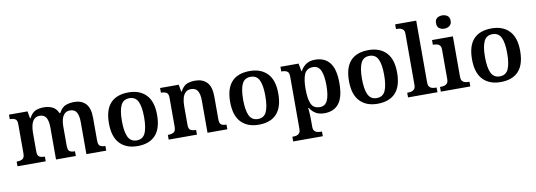

<svg xmlns="http://www.w3.org/2000/svg" viewBox="-70 -1247 5490 1967"><g transform="rotate(-10 2675.0 -263.5)"><path d="M23 0V-49H28Q62 -49 84 -61.5Q106 -74 106 -119V-423Q106 -465 85.5 -477Q65 -489 32 -489H29V-536H222L235 -462H240Q270 -518 307.5 -533Q345 -548 392 -548Q445 -548 484 -528Q523 -508 541 -462H550Q580 -518 620.5 -533Q661 -548 708 -548Q785 -548 828.5 -502Q872 -456 872 -354V-121Q872 -74 890.5 -61.5Q909 -49 943 -49H946V0H740V-334Q740 -399 720 -434.5Q700 -470 651 -470Q617 -470 596 -450Q575 -430 565.5 -397Q556 -364 556 -325V-121Q556 -74 574.5 -61.5Q593 -49 627 -49H630V0H424V-334Q424 -399 404 -434.5Q384 -470 335 -470Q299 -470 278 -448Q257 -426 248 -390Q239 -354 239 -313V-115Q239 -72 260 -60.5Q281 -49 314 -49H317V0Z M1271 10Q1155 10 1088.5 -59.5Q1022 -129 1022 -270Q1022 -410 1085.5 -479Q1149 -548 1274 -548Q1390 -548 1456.5 -479Q1523 -410 1523 -270Q1523 -129 1459 -59.5Q1395 10 1271 10ZM1273 -49Q1337 -49 1362.5 -105Q1388 -161 1388 -270Q1388 -378 1362 -433Q1336 -488 1272 -488Q1209 -488 1183 -433Q1157 -378 1157 -270Q1157 -161 1183.5 -105Q1210 -49 1273 -49Z M1596 0V-49H1600Q1633 -49 1656 -61.5Q1679 -74 1679 -119V-421Q1679 -463 1658 -475Q1637 -487 1604 -487H1601V-536H1795L1808 -462H1813Q1843 -518 1881 -533Q1919 -548 1967 -548Q2044 -548 2088.5 -502Q2133 -456 2133 -354V-121Q2133 -74 2151 -61.5Q2169 -49 2202 -49H2206V0H2000V-334Q2000 -399 1980 -434.5Q1960 -470 1910 -470Q1873 -470 1851.5 -448Q1830 -426 1821 -390Q1812 -354 1812 -313V-115Q1812 -72 1832.5 -60.5Q1853 -49 1886 -49H1890V0Z M2532 10Q2416 10 2349.5 -59.5Q2283 -129 2283 -270Q2283 -410 2346.5 -479Q2410 -548 2535 -548Q2651 -548 2717.5 -479Q2784 -410 2784 -270Q2784 -129 2720 -59.5Q2656 10 2532 10ZM2534 -49Q2598 -49 2623.5 -105Q2649 -161 2649 -270Q2649 -378 2623 -433Q2597 -488 2533 -488Q2470 -488 2444 -433Q2418 -378 2418 -270Q2418 -161 2444.5 -105Q2471 -49 2534 -49Z M2849 240V191H2859Q2877 191 2894 186.5Q2911 182 2922.5 167.5Q2934 153 2934 123V-417Q2934 -463 2913 -475Q2892 -487 2862 -487H2853V-536H3042L3057 -454H3061Q3083 -495 3119.5 -520.5Q3156 -546 3214 -546Q3314 -546 3366.5 -479Q3419 -412 3419 -267Q3419 -122 3367 -55.5Q3315 11 3217 11Q3160 11 3124 -11.5Q3088 -34 3066 -71H3060Q3062 -55 3063.5 -32.5Q3065 -10 3066 11.5Q3067 33 3067 47V125Q3067 154 3078.5 168Q3090 182 3107 186.5Q3124 191 3141 191H3157V240ZM3180 -59Q3236 -59 3260 -111.5Q3284 -164 3284 -267Q3284 -369 3260 -422Q3236 -475 3181 -475Q3115 -475 3091 -422Q3067 -369 3067 -267Q3067 -163 3091 -111Q3115 -59 3180 -59Z M3768 10Q3652 10 3585.5 -59.5Q3519 -129 3519 -270Q3519 -410 3582.5 -479Q3646 -548 3771 -548Q3887 -548 3953.5 -479Q4020 -410 4020 -270Q4020 -129 3956 -59.5Q3892 10 3768 10ZM3770 -49Q3834 -49 3859.5 -105Q3885 -161 3885 -270Q3885 -378 3859 -433Q3833 -488 3769 -488Q3706 -488 3680 -433Q3654 -378 3654 -270Q3654 -161 3680.5 -105Q3707 -49 3770 -49Z M4086 0V-49H4098Q4115 -49 4132.5 -53.5Q4150 -58 4161.5 -72.5Q4173 -87 4173 -117V-647Q4173 -675 4161 -688.5Q4149 -702 4132 -706.5Q4115 -711 4098 -711H4086V-760H4305V-117Q4305 -87 4316.5 -72.5Q4328 -58 4345.5 -53.5Q4363 -49 4380 -49H4392V0Z M4576 -629Q4544 -629 4522 -645.5Q4500 -662 4500 -698Q4500 -735 4522 -751Q4544 -767 4576 -767Q4606 -767 4629 -751Q4652 -735 4652 -698Q4652 -662 4629 -645.5Q4606 -629 4576 -629ZM4427 0V-49H4439Q4456 -49 4473.5 -53.5Q4491 -58 4502.5 -72Q4514 -86 4514 -115V-423Q4514 -451 4502.5 -464.5Q4491 -478 4473.5 -482.5Q4456 -487 4439 -487H4430V-536H4647V-117Q4647 -87 4658.5 -72.5Q4670 -58 4687 -53.5Q4704 -49 4721 -49H4734V0Z M5048 10Q4932 10 4865.5 -59.5Q4799 -129 4799 -270Q4799 -410 4862.5 -479Q4926 -548 5051 -548Q5167 -548 5233.5 -479Q5300 -410 5300 -270Q5300 -129 5236 -59.5Q5172 10 5048 10ZM5050 -49Q5114 -49 5139.5 -105Q5165 -161 5165 -270Q5165 -378 5139 -433Q5113 -488 5049 -488Q4986 -488 4960 -433Q4934 -378 4934 -270Q4934 -161 4960.5 -105Q4987 -49 5050 -49Z"/></g></svg>

Font: Noto Naskh Arabic UI Semi
Style: Bold
Weight: 700
Designer: Monotype Design Team, David Williams, Mohamad Dakak and Nizar Qandah
Foundry: Monotype Imaging Inc.
Version: Version 2.014; ttfautohint (v1.8.4.7-5d5b)